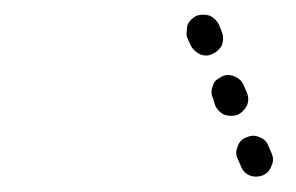

<svg xmlns="http://www.w3.org/2000/svg" viewBox="-20 -544 394 256"><path d="M313 -310Q321 -307 330 -310Q339 -314 342 -323Q346 -331 342 -340L338 -349Q335 -358 326 -361Q318 -365 309 -361Q300 -358 297 -349Q293 -340 297 -332L301 -323Q304 -314 313 -310ZM279 -391Q288 -388 297 -391Q301 -393 304 -396Q307 -399 309 -403Q311 -407 311 -412Q311 -416 309 -421L305 -430Q302 -438 293 -442Q284 -446 276 -442Q272 -440 268 -437Q265 -434 264 -430Q262 -426 262 -421Q262 -417 264 -413L267 -403Q271 -395 279 -391ZM239 -477Q242 -474 246 -472Q250 -470 255 -470Q259 -470 263 -472Q272 -476 276 -484Q279 -493 276 -501L272 -511Q268 -519 260 -523Q251 -526 242 -523Q238 -521 235 -518Q232 -515 230 -511Q229 -507 229 -502Q228 -498 230 -493L234 -484Q236 -480 239 -477Z"/></svg>

Font: FRB American Cursive Dotted Extrabold
Style: Bold Italic
Weight: 800
Italic angle: -25°
Version: Version 2.0;Modular Font Editor K font №1